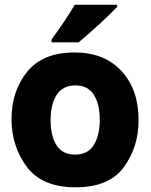

<svg xmlns="http://www.w3.org/2000/svg" viewBox="-20 -786 640 816"><path d="M314 -606Q354 -639 403.5 -684.5Q453 -730 478 -757V-766H298Q280 -735 252 -693.5Q224 -652 199 -618V-606ZM569 -275Q569 -406 496 -484.5Q423 -563 297 -563Q162 -563 95.5 -481Q29 -399 29 -280Q29 -164 94 -77Q159 10 301 10Q445 10 507 -76.5Q569 -163 569 -275ZM195 -276Q195 -343 221 -383Q247 -423 300 -423Q354 -423 379 -383Q404 -343 404 -277Q404 -212 379 -170.5Q354 -129 299 -129Q245 -129 220 -169Q195 -209 195 -276Z"/></svg>

Font: Noto Sans Mono UI ExtraBold
Style: Regular
Weight: 800
Designer: Monotype Design team
Foundry: Monotype Imaging Inc.
Version: 1.000